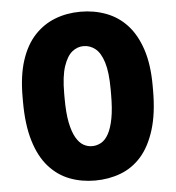

<svg xmlns="http://www.w3.org/2000/svg" viewBox="-52 -762 754 823"><g transform="rotate(-5 325.0 -350.0)"><path d="M324.5 13.2Q265.5 13.2 214.9 -6.3Q164.3 -25.8 126.1 -68.7Q87.8 -111.7 66.7 -181.4Q45.5 -251.2 45.5 -350V-370Q45.5 -462 66.7 -527.2Q87.8 -592.3 126.1 -633.3Q164.3 -674.2 214.9 -693.7Q265.5 -713.2 324.5 -713.2Q383.5 -713.2 434.9 -693.7Q486.3 -674.2 524.1 -633.3Q561.8 -592.3 583.5 -527.2Q605.2 -462 605.2 -370V-350Q605.2 -251.2 583.5 -181.4Q561.8 -111.7 524.1 -68.7Q486.3 -25.8 434.9 -6.3Q383.5 13.2 324.5 13.2ZM324.5 -134.8Q344.5 -134.8 362.8 -144.8Q381.2 -154.7 394.8 -179.2Q408.5 -203.7 416.5 -245.1Q424.5 -286.5 424.5 -350V-370Q424.5 -444 411.2 -486.6Q397.8 -529.2 375.1 -547.2Q352.3 -565.2 324.5 -565.2Q297.7 -565.2 275.4 -547.2Q253.2 -529.2 238.8 -486.6Q224.5 -444 224.5 -370V-350Q224.5 -286.5 232.8 -245.1Q241.2 -203.7 255.3 -179.2Q269.5 -154.7 287.1 -144.8Q304.7 -134.8 324.5 -134.8Z"/></g></svg>

Font: Golos Text
Style: Regular
Weight: 400
Designer: A.Korolkova, Vitaly Kuzmin
Foundry: ParaType Ltd
Version: Version 2.004